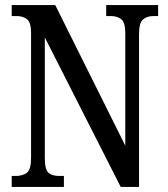

<svg xmlns="http://www.w3.org/2000/svg" viewBox="-20 -734 658 754"><path d="M26 0V-43H41Q69 -43 85.5 -55.5Q102 -68 102 -114V-604Q102 -647 85.5 -659Q69 -671 45 -671H26V-714H197L472 -162V-604Q472 -646 456 -658.5Q440 -671 415 -671H397V-714H601V-671H583Q557 -671 541.5 -657.5Q526 -644 526 -600V0H454L156 -587V-114Q156 -68 170.5 -55.5Q185 -43 212 -43H231V0Z"/></svg>

Font: Noto Serif Myanmar ExtraCondensed Medium
Style: Regular
Weight: 500
Width: 2
Designer: Ben Mitchell and the Monotype Design Team
Foundry: Monotype Imaging Inc.
Version: Version 2.106; ttfautohint (v1.8.4.7-5d5b)